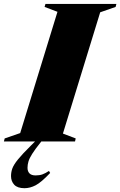

<svg xmlns="http://www.w3.org/2000/svg" viewBox="-71 -725 616 984"><path d="M223.5 -664.5 157.5 -689.5 162 -705H525.5L521.5 -689.5L442.5 -662L251.5 -40.5L317 -15.5L313.5 0H-51L-47 -15.5L32.5 -43ZM70 135Q70 153 80 163.5Q90 174 111.5 174Q132 174 147 168.5Q162 163 180 151L186 161.5Q140.5 209.5 111.8 224.5Q83 239.5 54.5 239.5Q18.5 239.5 2 221.8Q-14.5 204 -14.5 177.5Q-14.5 157.5 -7.8 138.5Q-1 119.5 21 92.2Q43 65 88 20.5L152 -43H174L136.5 5.5Q108 41 93.8 63.8Q79.5 86.5 74.8 102.8Q70 119 70 135Z"/></svg>

Font: Newsreader 60pt ExtraBold
Style: Italic
Weight: 800
Italic angle: -17°
Designer: Hugues Gentile
Foundry: Production Type
Version: Version 1.003